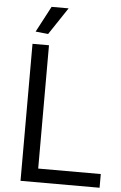

<svg xmlns="http://www.w3.org/2000/svg" viewBox="-62 -990 653 1033"><g transform="rotate(5 264.5 -473.5)"><path d="M100 -807 174 -947H266L168 -800ZM89 -740H178V-74H516V0H89Z"/></g></svg>

Font: Encode Sans
Style: Regular
Weight: 400
Designer: Pablo Impallari, Andres Torresi
Foundry: Pablo Impallari, Andres Torresi
Version: Version 1.000; ttfautohint (v1.00) -l 8 -r 50 -G 200 -x 14 -